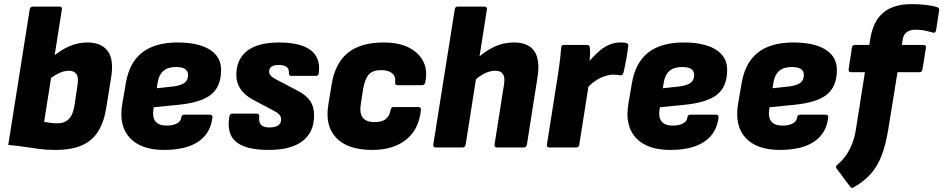

<svg xmlns="http://www.w3.org/2000/svg" viewBox="-20 -715 4574 931"><path d="M249 12Q205 12 168 7Q131 2 95.5 -3.5Q60 -9 20 -12L124 -669Q126 -683 140 -683H269Q282 -683 280 -669L194 -124Q208 -122 224 -119.5Q240 -117 257 -117Q293 -117 313.5 -137.5Q334 -158 341 -203L356 -303Q362 -340 350.5 -356Q339 -372 314 -372Q291 -372 265.5 -360Q240 -348 209 -323L230 -435Q273 -472 315.5 -490.5Q358 -509 404 -509Q471 -509 502 -468Q533 -427 519 -340L495 -191Q484 -122 455.5 -77Q427 -32 376.5 -10Q326 12 249 12Z M776 12Q663 12 609 -47Q555 -106 573 -212L590 -311Q607 -412 669.5 -460.5Q732 -509 841 -509Q942 -509 997 -474.5Q1052 -440 1052 -376Q1052 -296 1004 -257Q956 -218 847 -207L726 -195L724 -185Q718 -145 734.5 -125.5Q751 -106 788 -106Q819 -106 838 -116.5Q857 -127 859 -145Q861 -159 873 -159H997Q1012 -159 1010 -145Q1004 -94 975.5 -59Q947 -24 897 -6Q847 12 776 12ZM740 -287 822 -296Q859 -301 875.5 -314Q892 -327 892 -351Q892 -371 877.5 -380.5Q863 -390 833 -390Q794 -390 772 -371Q750 -352 744 -313Z M1283 12Q1172 12 1125 -27Q1078 -66 1092 -149Q1095 -164 1106 -164H1225Q1238 -164 1237 -149Q1234 -122 1246 -109.5Q1258 -97 1286 -97Q1343 -97 1343 -136Q1343 -149 1335 -158.5Q1327 -168 1306 -179L1206 -232Q1167 -253 1146.5 -283Q1126 -313 1126 -351Q1126 -428 1178.5 -468.5Q1231 -509 1332 -509Q1436 -509 1485.5 -472.5Q1535 -436 1526 -361Q1525 -347 1512 -347H1393Q1380 -347 1381 -361Q1382 -381 1369.5 -390.5Q1357 -400 1332 -400Q1285 -400 1285 -368Q1285 -354 1296.5 -344.5Q1308 -335 1332 -323L1418 -278Q1462 -256 1482.5 -227.5Q1503 -199 1503 -155Q1503 -74 1447 -31Q1391 12 1283 12Z M1785 12Q1666 12 1610.5 -46.5Q1555 -105 1572 -207L1588 -305Q1605 -409 1667 -459Q1729 -509 1840 -509Q1915 -509 1964 -483.5Q2013 -458 2033.5 -415Q2054 -372 2042 -316Q2039 -302 2028 -302H1909Q1894 -302 1896 -316Q1900 -345 1881 -360Q1862 -375 1828 -375Q1788 -375 1769 -354.5Q1750 -334 1741 -285L1730 -214Q1722 -166 1739 -144.5Q1756 -123 1797 -123Q1834 -123 1852 -139Q1870 -155 1874 -182Q1876 -196 1888 -196H2007Q2023 -196 2021 -182Q2012 -88 1949.5 -38Q1887 12 1785 12Z M2093 0Q2079 0 2081 -14L2185 -669Q2187 -683 2199 -683H2328Q2343 -683 2341 -669L2238 -14Q2236 0 2223 0ZM2391 0Q2376 0 2378 -14L2424 -306Q2435 -372 2382 -372Q2364 -372 2345.5 -365.5Q2327 -359 2307 -345.5Q2287 -332 2266 -311L2270 -410Q2321 -461 2370 -485Q2419 -509 2472 -509Q2543 -509 2571.5 -466Q2600 -423 2586 -338L2535 -14Q2532 0 2521 0Z M2644 0Q2630 0 2632 -14L2688 -369Q2693 -401 2696 -429Q2699 -457 2701 -483Q2701 -497 2715 -497H2826Q2839 -497 2840 -484Q2842 -467 2841 -447.5Q2840 -428 2837 -408L2841 -344L2789 -14Q2788 -8 2785 -4Q2782 0 2774 0ZM2820 -280 2830 -410Q2854 -438 2878 -460.5Q2902 -483 2929.5 -496Q2957 -509 2988 -509Q3010 -509 3019 -506Q3025 -503 3026 -499Q3027 -495 3026 -489Q3023 -462 3016.5 -426.5Q3010 -391 3003 -362Q2999 -348 2987 -350Q2981 -351 2973 -352Q2965 -353 2953 -353Q2935 -353 2912 -345.5Q2889 -338 2865.5 -322Q2842 -306 2820 -280Z M3230 12Q3117 12 3063 -47Q3009 -106 3027 -212L3044 -311Q3061 -412 3123.5 -460.5Q3186 -509 3295 -509Q3396 -509 3451 -474.5Q3506 -440 3506 -376Q3506 -296 3458 -257Q3410 -218 3301 -207L3180 -195L3178 -185Q3172 -145 3188.5 -125.5Q3205 -106 3242 -106Q3273 -106 3292 -116.5Q3311 -127 3313 -145Q3315 -159 3327 -159H3451Q3466 -159 3464 -145Q3458 -94 3429.5 -59Q3401 -24 3351 -6Q3301 12 3230 12ZM3194 -287 3276 -296Q3313 -301 3329.5 -314Q3346 -327 3346 -351Q3346 -371 3331.5 -380.5Q3317 -390 3287 -390Q3248 -390 3226 -371Q3204 -352 3198 -313Z M3762 12Q3649 12 3595 -47Q3541 -106 3559 -212L3576 -311Q3593 -412 3655.5 -460.5Q3718 -509 3827 -509Q3928 -509 3983 -474.5Q4038 -440 4038 -376Q4038 -296 3990 -257Q3942 -218 3833 -207L3712 -195L3710 -185Q3704 -145 3720.5 -125.5Q3737 -106 3774 -106Q3805 -106 3824 -116.5Q3843 -127 3845 -145Q3847 -159 3859 -159H3983Q3998 -159 3996 -145Q3990 -94 3961.5 -59Q3933 -24 3883 -6Q3833 12 3762 12ZM3726 -287 3808 -296Q3845 -301 3861.5 -314Q3878 -327 3878 -351Q3878 -371 3863.5 -380.5Q3849 -390 3819 -390Q3780 -390 3758 -371Q3736 -352 3730 -313Z M4353 -497H4457Q4472 -497 4470 -484L4453 -379Q4451 -365 4439 -365H4332L4287 -87Q4275 -13 4254.5 40Q4234 93 4201 129.5Q4168 166 4118 194Q4109 199 4103 191L4037 103Q4029 92 4041 83Q4064 64 4082 38.5Q4100 13 4112 -18Q4124 -49 4130 -86L4174 -365H4107Q4093 -365 4095 -379L4111 -484Q4113 -497 4125 -497H4195L4201 -532Q4215 -614 4264 -654.5Q4313 -695 4400 -695Q4436 -695 4470 -691Q4504 -687 4525 -680Q4535 -676 4534 -666L4519 -568Q4516 -553 4504 -557Q4483 -563 4463 -567Q4443 -571 4423 -571Q4393 -571 4377 -559.5Q4361 -548 4357 -523Z"/></svg>

Font: Sofia Sans Black
Style: Italic
Weight: 900
Italic angle: -9°
Version: Version 4.100-B